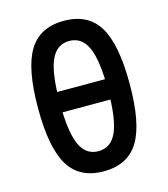

<svg xmlns="http://www.w3.org/2000/svg" viewBox="-112 -830 810 927"><g transform="rotate(-15 293.0 -366.0)"><path d="M293 9.8Q172.4 9.8 118.2 -79.3Q64 -168.5 64 -366.2Q64 -564 118.2 -653.1Q172.4 -742.2 293 -742.2Q413.6 -742.2 467.8 -653.1Q522 -564 522 -366.2Q522 -168.5 467.8 -79.3Q413.6 9.8 293 9.8ZM293 -90.8Q356.4 -90.8 385 -156Q413.6 -221.2 413.6 -366.2Q413.6 -511.2 385 -576.4Q356.4 -641.6 293 -641.6Q229.5 -641.6 200.9 -576.4Q172.4 -511.2 172.4 -366.2Q172.4 -221.2 200.9 -156Q229.5 -90.8 293 -90.8ZM93.8 -316.9V-418.5H504.4V-316.9Z"/></g></svg>

Font: Cascadia Code Medium
Style: Regular
Weight: 500
Monospace: yes
Designer: Aaron Bell
Foundry: Saja Typeworks
Version: Version 2407.024